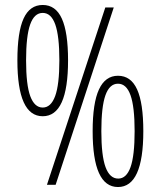

<svg xmlns="http://www.w3.org/2000/svg" viewBox="-20 -744 647 773"><path d="M152 -276Q50 -276 50 -501Q50 -615 75 -669.5Q100 -724 152 -724Q204 -724 229 -669Q254 -614 254 -501Q254 -276 152 -276ZM169 0 404 -714H438L204 0ZM152 -311Q185 -311 202 -357Q219 -403 219 -501Q219 -599 202.5 -645.5Q186 -692 152 -692Q118 -692 101.5 -645.5Q85 -599 85 -501Q85 -402 102 -356.5Q119 -311 152 -311ZM455 9Q353 9 353 -216Q353 -329 378.5 -384Q404 -439 455 -439Q507 -439 532 -384Q557 -329 557 -216Q557 9 455 9ZM456 -25Q489 -25 505.5 -71Q522 -117 522 -216Q522 -314 505.5 -360.5Q489 -407 455 -407Q421 -407 404.5 -360.5Q388 -314 388 -216Q388 -117 405 -71Q422 -25 456 -25Z"/></svg>

Font: Noto Sans Tamil ExtraCondensed ExtraLight
Style: Regular
Weight: 200
Width: 2
Designer: Jelle Bosma - Monotype Design Team
Foundry: Monotype Imaging Inc.
Version: Version 2.004; ttfautohint (v1.8.4.7-5d5b)